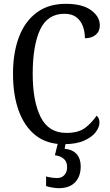

<svg xmlns="http://www.w3.org/2000/svg" viewBox="-20 -744 573 1004"><path d="M312 10Q225 10 166.5 -36Q108 -82 78 -164.5Q48 -247 48 -358Q48 -468 79 -550Q110 -632 171.5 -678Q233 -724 324 -724Q411 -724 456.5 -690.5Q502 -657 502 -611Q502 -580 480.5 -562Q459 -544 424 -544Q424 -576 414 -605Q404 -634 380.5 -653Q357 -672 317 -672Q228 -672 189.5 -588.5Q151 -505 151 -358Q151 -215 192.5 -132Q234 -49 327 -49Q391 -49 426 -76Q461 -103 485 -139Q500 -128 500 -103Q500 -79 480.5 -53Q461 -27 419.5 -8.5Q378 10 312 10ZM288 240Q274 240 255 237Q236 234 221 229V179Q254 187 279 187Q303 187 317 171Q331 155 331 130Q331 101 313 86Q295 71 267 68L286 -9H326L318 34Q360 38 381 62Q402 86 402 126Q402 179 372.5 209.5Q343 240 288 240Z"/></svg>

Font: Noto Serif Sinhala Condensed
Style: Regular
Weight: 400
Width: 3
Designer: Jelle Bosma - Monotype Design Team
Foundry: Monotype Imaging Inc.
Version: Version 2.007; ttfautohint (v1.8.4.7-5d5b)